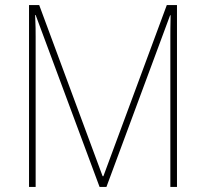

<svg xmlns="http://www.w3.org/2000/svg" viewBox="-20 -734 809 754"><path d="M371 0H398L648 -674H650C649 -631 649 -608 649 -592V0H675V-714H635L386 -42H383L134 -714H94V0H120V-590C120 -612 120 -632 118 -675H120Z"/></svg>

Font: Noto Sans Arabic SemCond Thin
Style: Regular
Weight: 100
Width: 4
Designer: Monotype Design Team, Nadine Chahine, Nizar Qandah and Khaled Hosny
Foundry: Monotype Imaging Inc.
Version: Version 2.012